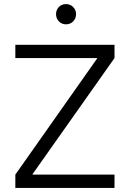

<svg xmlns="http://www.w3.org/2000/svg" viewBox="-20 -919 648 939"><path d="M540 -700V-635L139 -67V-65H540V0H55V-65L455 -633V-635H55V-700ZM268 -885Q282 -899 303 -899Q324 -899 338 -884.5Q352 -870 352 -850Q352 -829 338 -814.5Q324 -800 303 -800Q282 -800 268 -814.5Q254 -829 254 -850Q254 -870 268 -885Z"/></svg>

Font: Lopes Sans Light
Style: Regular
Weight: 300
Designer: Gabriel Lam, Diego Maldonado
Foundry: TypeRant, Foresti Design
Version: Version 4.000